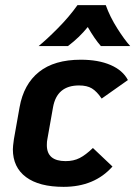

<svg xmlns="http://www.w3.org/2000/svg" viewBox="-20 -714 526 746"><path d="M30 -134Q30 -145 34 -173L56 -297Q72 -387 131.5 -434.5Q191 -482 294 -482Q362 -482 409.5 -461.5Q457 -441 477 -403L375 -331Q356 -359 337 -370.5Q318 -382 287 -382Q201 -382 186 -297L164 -173Q162 -165 162 -150Q162 -88 235 -88Q266 -88 289.5 -100Q313 -112 341 -139L417 -67Q347 12 227 12Q132 12 81 -26Q30 -64 30 -134ZM281 -694H391Q407 -649 435.5 -604Q464 -559 486 -535H372Q348 -562 321 -609Q288 -568 244 -535H130Q162 -561 205.5 -605Q249 -649 281 -694Z"/></svg>

Font: KoHo
Style: Bold Italic
Weight: 700
Italic angle: -10°
Version: Version 1.000; ttfautohint (v1.6)